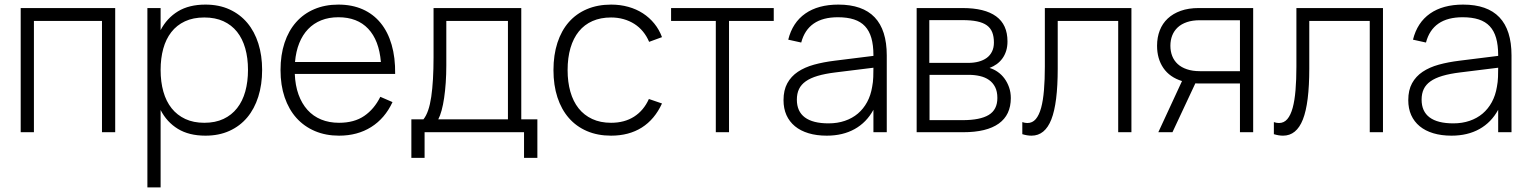

<svg xmlns="http://www.w3.org/2000/svg" viewBox="-20 -575 6654 835"><path d="M70 0V-540H481V0H423.5V-484H127.5V0Z M621 240V-540H678.5V-444Q706 -496.5 754.2 -525.8Q802.5 -555 873.5 -555Q932.5 -555 978.2 -534Q1024 -513 1055.5 -475.5Q1087 -438 1103.5 -385.8Q1120 -333.5 1120 -271Q1120 -207 1103.2 -154.2Q1086.5 -101.5 1055 -64Q1023.5 -26.5 977.8 -5.8Q932 15 873.5 15Q802 15 753.8 -14.5Q705.5 -44 678.5 -96.5V240ZM868.5 -41Q916.5 -41 952 -57.8Q987.5 -74.5 1011.2 -104.8Q1035 -135 1046.8 -177.5Q1058.5 -220 1058.5 -271Q1058.5 -323 1046.5 -365Q1034.5 -407 1010.8 -436.8Q987 -466.5 951.5 -482.8Q916 -499 868.5 -499Q820 -499 784.2 -482.2Q748.5 -465.5 725 -435.2Q701.5 -405 690 -363.2Q678.5 -321.5 678.5 -271Q678.5 -219 690.5 -176.5Q702.5 -134 726.5 -104Q750.5 -74 786 -57.5Q821.5 -41 868.5 -41Z M1454.5 -41Q1520.5 -41 1564 -70.8Q1607.5 -100.5 1634 -154L1687 -131Q1654 -60 1594.2 -22.5Q1534.5 15 1454.5 15Q1396.5 15 1349.5 -5Q1302.5 -25 1269.2 -62Q1236 -99 1218 -151.8Q1200 -204.5 1200 -270Q1200 -336 1217.5 -388.8Q1235 -441.5 1267.8 -478.5Q1300.5 -515.5 1347 -535.2Q1393.5 -555 1451.5 -555Q1511 -555 1557.2 -534.5Q1603.5 -514 1635.2 -475.2Q1667 -436.5 1683.2 -380.5Q1699.5 -324.5 1698.5 -253.5H1262Q1264 -203.5 1278.2 -164Q1292.5 -124.5 1317.2 -97Q1342 -69.5 1376.8 -55.2Q1411.5 -41 1454.5 -41ZM1636.5 -305.5Q1628.5 -400 1581.2 -450Q1534 -500 1451.5 -500Q1410.5 -500 1377.2 -486.8Q1344 -473.5 1320 -448.5Q1296 -423.5 1281.5 -387.5Q1267 -351.5 1263 -305.5Z M1769 -56H1821.5Q1845.5 -85.5 1855.5 -154.2Q1865.5 -223 1865.5 -326V-540H2247V-56H2317V111.5H2259V0H1826.5V111.5H1769ZM2189 -56V-484H1921V-290.5Q1921 -251.5 1918.5 -215.5Q1916 -179.5 1911.5 -149Q1907 -118.5 1900.5 -94.8Q1894 -71 1886 -56Z M2637.5 15Q2579 15 2532.5 -5Q2486 -25 2453.8 -62Q2421.5 -99 2404.2 -151.8Q2387 -204.5 2387 -270Q2387 -336 2404.2 -389Q2421.5 -442 2453.8 -478.8Q2486 -515.5 2532.5 -535.2Q2579 -555 2638 -555Q2677.5 -555 2712.5 -545.2Q2747.5 -535.5 2776 -517Q2804.5 -498.5 2825.8 -472.2Q2847 -446 2859 -413.5L2803 -393Q2792.5 -418 2776.2 -437.8Q2760 -457.5 2738.8 -471Q2717.5 -484.5 2691.8 -491.8Q2666 -499 2637.5 -499Q2592 -499 2556.8 -483.5Q2521.5 -468 2497.5 -438.5Q2473.5 -409 2461 -366.5Q2448.5 -324 2448.5 -270Q2448.5 -218.5 2460.5 -176.2Q2472.5 -134 2496.2 -104Q2520 -74 2555.5 -57.5Q2591 -41 2637.5 -41Q2696 -41 2737.8 -67.8Q2779.5 -94.5 2802 -144.5L2859 -125Q2827 -55.5 2771 -20.2Q2715 15 2637.5 15Z M3093 0V-484H2898.5V-540H3345V-484H3150.5V0Z M3626 -555Q3836.5 -555 3836.5 -334V0H3778.5V-97.5Q3748.5 -42.5 3697 -13.8Q3645.5 15 3575.5 15Q3531.5 15 3496.5 4.5Q3461.5 -6 3437.2 -26Q3413 -46 3400.2 -74.5Q3387.5 -103 3387.5 -139.5Q3387.5 -183 3404 -213Q3420.5 -243 3450 -262.8Q3479.5 -282.5 3520.2 -293.8Q3561 -305 3610 -311L3778.5 -332V-335Q3778.5 -378.5 3769.5 -409.8Q3760.5 -441 3741.8 -461Q3723 -481 3693.8 -490.5Q3664.5 -500 3624 -500Q3493.5 -500 3464.5 -390L3408 -402.5Q3426.5 -477 3482.2 -516Q3538 -555 3626 -555ZM3613 -260Q3568 -254.5 3536 -245Q3504 -235.5 3484 -221.2Q3464 -207 3454.8 -187.5Q3445.5 -168 3445.5 -141.5Q3445.5 -90.5 3480.2 -64.5Q3515 -38.5 3583.5 -38.5Q3622 -38.5 3654.2 -49.5Q3686.5 -60.5 3710.8 -81Q3735 -101.5 3751 -131Q3767 -160.5 3773 -197.5Q3777 -217.5 3777.8 -240.2Q3778.5 -263 3778.5 -280.5Z M4169 0H3966.5V-540H4166.5Q4262.5 -540 4312 -504Q4361.5 -468 4361.5 -395Q4361.5 -372.5 4355.8 -354Q4350 -335.5 4339.5 -321Q4329 -306.5 4314.8 -296.2Q4300.5 -286 4283.5 -279.5Q4302.5 -274 4319.2 -262.2Q4336 -250.5 4348.5 -233.5Q4361 -216.5 4368.5 -195Q4376 -173.5 4376 -148.5Q4376 -75 4323.5 -37.5Q4271 0 4169 0ZM4165.5 -487.5H4021.5V-301.5H4190.5Q4215.5 -301.5 4236 -307Q4256.5 -312.5 4271.2 -323.2Q4286 -334 4294.2 -350.8Q4302.5 -367.5 4302.5 -390Q4302.5 -416 4295.2 -434.5Q4288 -453 4271.8 -464.8Q4255.5 -476.5 4229.5 -482Q4203.5 -487.5 4165.5 -487.5ZM4166.5 -52.5Q4242.5 -52.5 4280 -75.2Q4317.5 -98 4317.5 -149Q4317.5 -177 4307.8 -196.2Q4298 -215.5 4281.2 -227.2Q4264.5 -239 4241.8 -244.2Q4219 -249.5 4193.5 -249.5H4022.5V-52.5Z M4426 -44Q4432 -42 4437.2 -41Q4442.5 -40 4448 -40Q4470 -40 4484.5 -57Q4499 -74 4507.8 -106Q4516.5 -138 4520.2 -183.2Q4524 -228.5 4524 -285V-540H4900.5V0H4843V-484H4580V-276.5Q4580 -126 4552.2 -55.5Q4524.5 15 4466 15Q4447 15 4426 8.5Z M5017.5 0 5120.5 -222.5Q5067 -239 5039.5 -279.2Q5012 -319.5 5012 -376Q5012 -412.5 5023.8 -442.8Q5035.5 -473 5058.5 -494.5Q5081.5 -516 5115.2 -528Q5149 -540 5193 -540H5430V0H5372.5V-212H5193Q5189 -212 5185.5 -212.2Q5182 -212.5 5178.5 -212.5L5079 0ZM5198 -487Q5166 -487 5141.8 -478.8Q5117.5 -470.5 5101.8 -455.8Q5086 -441 5078 -420.8Q5070 -400.5 5070 -376Q5070 -351.5 5078 -331.2Q5086 -311 5101.8 -296.5Q5117.5 -282 5141.8 -273.8Q5166 -265.5 5198 -265.5H5372.5V-487Z M5520 -44Q5526 -42 5531.2 -41Q5536.5 -40 5542 -40Q5564 -40 5578.5 -57Q5593 -74 5601.8 -106Q5610.5 -138 5614.2 -183.2Q5618 -228.5 5618 -285V-540H5994.5V0H5937V-484H5674V-276.5Q5674 -126 5646.2 -55.5Q5618.5 15 5560 15Q5541 15 5520 8.5Z M6343 -555Q6553.5 -555 6553.5 -334V0H6495.5V-97.5Q6465.5 -42.5 6414 -13.8Q6362.5 15 6292.5 15Q6248.5 15 6213.5 4.5Q6178.5 -6 6154.2 -26Q6130 -46 6117.2 -74.5Q6104.5 -103 6104.5 -139.5Q6104.5 -183 6121 -213Q6137.5 -243 6167 -262.8Q6196.5 -282.5 6237.2 -293.8Q6278 -305 6327 -311L6495.5 -332V-335Q6495.5 -378.5 6486.5 -409.8Q6477.5 -441 6458.8 -461Q6440 -481 6410.8 -490.5Q6381.5 -500 6341 -500Q6210.5 -500 6181.5 -390L6125 -402.5Q6143.5 -477 6199.2 -516Q6255 -555 6343 -555ZM6330 -260Q6285 -254.5 6253 -245Q6221 -235.5 6201 -221.2Q6181 -207 6171.8 -187.5Q6162.5 -168 6162.5 -141.5Q6162.5 -90.5 6197.2 -64.5Q6232 -38.5 6300.5 -38.5Q6339 -38.5 6371.2 -49.5Q6403.5 -60.5 6427.8 -81Q6452 -101.5 6468 -131Q6484 -160.5 6490 -197.5Q6494 -217.5 6494.8 -240.2Q6495.5 -263 6495.5 -280.5Z"/></svg>

Font: Vela Sans Light
Style: Regular
Weight: 300
Designer: Principal design: Mikhail Sharanda - project Manrope.
Design modification: Ravid Balaliev
Foundry: Mikhail Sharanda
Version: Version 1.001